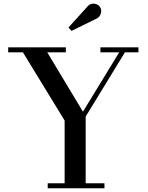

<svg xmlns="http://www.w3.org/2000/svg" viewBox="-20 -1002 787 1022"><path d="M234 0V-26.5H324V-360.5L102 -723.5H23.5V-750H330.5V-723.5H231.5L421.5 -407.5L614.5 -723.5H514.5V-750H717V-723.5H645L436 -381.5V-26.5H536V0ZM360.5 -837.5 344.5 -855.5 443.5 -965Q455 -979.5 469 -981.8Q483 -984 495.2 -978.8Q507.5 -973.5 513 -963.5Q519.5 -953.5 518.5 -940.5Q517.5 -927.5 510.5 -917Q503.5 -906.5 491 -901.5Z"/></svg>

Font: Bodoni Moda SC 9pt Medium
Style: Regular
Weight: 500
Designer: Owen Earl
Foundry: indestructible type
Version: Version 2.005